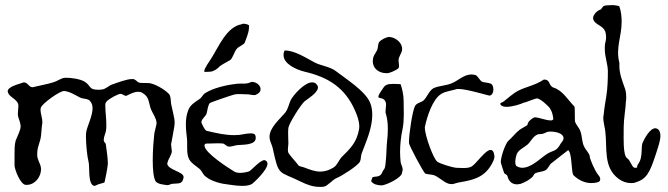

<svg xmlns="http://www.w3.org/2000/svg" viewBox="-20 -719 2620 753"><path d="M349 10H350C354 10 362 5 365 4C373 1 383 0 390 -4C391 -5 403 -67 403 -77C403 -101 398 -128 395 -153C394 -160 387 -160 387 -170V-173C388 -185 394 -196 396 -208C397 -216 397 -223 397 -231C397 -255 393 -282 393 -305V-307C393 -312 394 -316 398 -321C408 -332 443 -351 453 -351H454C461 -350 468 -343 474 -343C476 -343 476 -344 477 -344C492 -351 506 -359 521 -359C528 -359 535 -358 541 -353C564 -339 563 -319 570 -296C577 -276 594 -255 594 -236C594 -233 593 -231 593 -229C591 -217 586 -203 585 -193C583 -176 579 -132 579 -91C579 -54 582 -20 591 -7C601 4 622 5 635 7H637C643 7 649 3 654 2C679 -1 695 6 700 -23V-25C700 -46 636 -53 636 -78C636 -79 636 -80 637 -81C640 -97 654 -111 654 -128C654 -130 653 -132 653 -133C653 -140 651 -147 651 -153C651 -154 651 -156 652 -158C660 -206 665 -222 665 -239C665 -254 660 -269 651 -312C649 -325 651 -345 640 -353C624 -369 588 -390 566 -393C561 -394 530 -392 523 -396C517 -399 511 -408 502 -409H498C477 -409 441 -395 421 -388C407 -384 395 -369 379 -368C374 -367 369 -367 366 -367C327 -367 339 -381 313 -398C295 -410 256 -414 242 -414H235C216 -412 208 -401 185 -395C162 -388 137 -384 113 -378C111 -377 109 -377 108 -377C92 -377 90 -396 73 -396C59 -390 10 -381 10 -360L11 -359C12 -339 51 -330 52 -306V-302C52 -292 50 -283 50 -272C50 -258 58 -245 60 -232C60 -229 61 -226 61 -224C61 -208 48 -185 42 -169C41 -167 41 -166 41 -165C37 -153 37 -131 37 -111V-69C39 -50 60 3 80 6H85C117 6 141 -25 141 -56C141 -59 140 -61 140 -64C138 -77 127 -92 126 -109V-116C126 -146 138 -159 141 -188C143 -204 143 -220 146 -237V-242C146 -257 139 -273 139 -287C139 -291 139 -295 141 -298C146 -313 213 -362 231 -362H232C254 -360 273 -347 293 -337C305 -330 323 -334 333 -323C340 -315 343 -306 343 -294C343 -264 322 -224 318 -201C318 -198 317 -192 317 -184C317 -154 322 -104 327 -86C333 -67 323 3 349 10Z M931 10C946 10 959 8 969 2C973 -1 1029 -51 1029 -77C1029 -83 1026 -88 1020 -90C1019 -91 1018 -91 1017 -91C1000 -91 965 -50 957 -47C949 -44 934 -41 921 -41C913 -41 904 -43 899 -46C876 -60 782 -120 782 -148C782 -155 787 -156 792 -156H794C806 -156 820 -157 834 -157C841 -157 848 -157 855 -156C863 -154 868 -144 879 -144H882C892 -145 902 -149 912 -150C932 -152 983 -149 983 -178C983 -181 983 -185 981 -189C979 -194 972 -196 964 -196C949 -196 928 -191 919 -190C913 -190 906 -189 899 -189C862 -189 828 -197 790 -206C783 -208 773 -231 770 -238V-241C770 -251 787 -264 790 -273C794 -286 794 -303 803 -315C805 -317 888 -346 898 -348C906 -350 914 -350 922 -350C932 -350 942 -349 951 -349H952C959 -349 968 -346 976 -346C978 -346 981 -346 983 -347C997 -353 1002 -361 1002 -369C1002 -384 986 -398 967 -398C954 -392 945 -391 936 -391H919C915 -391 911 -391 906 -390C869 -386 816 -374 785 -354C776 -349 772 -337 763 -331C744 -318 726 -308 718 -286C711 -268 709 -250 709 -231C709 -213 711 -195 713 -178C714 -172 714 -167 714 -161V-140C714 -123 715 -107 722 -94C732 -77 747 -70 762 -57C772 -49 776 -34 786 -27C810 -7 848 2 878 5C891 7 912 10 931 10ZM783 -437C784 -437 798 -437 806 -438C818 -439 832 -449 839 -456C843 -462 868 -475 882 -483C893 -489 899 -519 910 -529C916 -536 938 -545 940 -552C943 -561 956 -591 956 -606C956 -609 958 -619 956 -620C951 -624 941 -626 934 -626C932 -626 930 -625 928 -624C868 -614 837 -534 808 -489C805 -484 781 -451 781 -440C781 -438 782 -437 783 -437Z M1235 14C1240 14 1245 14 1250 13C1264 12 1285 -16 1303 -22C1318 -28 1385 -69 1392 -86C1396 -95 1395 -107 1398 -116C1415 -161 1440 -216 1440 -268C1440 -284 1438 -300 1432 -315C1414 -362 1333 -412 1296 -441C1273 -458 1239 -461 1214 -474C1180 -492 1136 -521 1097 -521V-522C1093 -515 1092 -509 1092 -503C1092 -468 1142 -446 1174 -438C1269 -416 1334 -374 1373 -284C1381 -266 1389 -244 1389 -223C1389 -219 1389 -216 1388 -212C1380 -163 1355 -137 1321 -104C1309 -92 1303 -71 1288 -62C1270 -51 1253 -46 1236 -46C1215 -46 1194 -54 1171 -63C1168 -64 1152 -67 1151 -70C1139 -86 1124 -101 1112 -118C1110 -121 1109 -126 1109 -132C1109 -141 1111 -151 1111 -155C1111 -167 1110 -181 1110 -194C1110 -202 1110 -210 1111 -218C1114 -236 1159 -308 1175 -322C1186 -331 1227 -355 1227 -376C1227 -381 1224 -386 1219 -391C1215 -395 1209 -396 1204 -396C1174 -396 1130 -346 1120 -326C1113 -311 1110 -292 1099 -278C1077 -251 1037 -219 1037 -182C1037 -179 1038 -176 1038 -173C1040 -161 1047 -151 1050 -136C1074 -25 1072 -50 1161 -6C1185 6 1208 14 1235 14Z M1551 -389C1541 -389 1532 -390 1524 -390C1501 -390 1491 -387 1483 -374C1469 -354 1464 -345 1464 -340C1464 -329 1489 -342 1494 -312V-307C1494 -299 1492 -290 1492 -282C1492 -279 1492 -276 1493 -274C1499 -255 1501 -234 1501 -214C1501 -193 1499 -173 1497 -153C1496 -138 1494 -66 1488 -58C1475 -41 1480 -32 1460 -27C1454 -26 1440 -26 1440 -22C1438 -16 1435 -8 1436 -8C1444 4 1461 8 1477 8H1478C1493 7 1557 -21 1557 -43V-44C1564 -59 1552 -72 1551 -86C1550 -98 1549 -110 1549 -123C1549 -154 1553 -186 1559 -214C1566 -250 1563 -287 1563 -324C1563 -345 1558 -369 1551 -389ZM1506 -574C1495 -574 1474 -563 1467 -554C1462 -547 1463 -531 1459 -522C1454 -512 1447 -504 1444 -494C1443 -489 1442 -483 1442 -479C1442 -450 1466 -432 1496 -432H1499C1508 -432 1536 -444 1543 -452C1544 -454 1545 -456 1545 -460C1545 -468 1543 -477 1543 -482C1543 -497 1555 -509 1557 -523V-527C1557 -530 1557 -533 1556 -536C1551 -558 1525 -574 1506 -574Z M1749 3H1756C1765 1 1774 -3 1783 -4C1836 -13 1877 -23 1906 -71C1911 -80 1919 -93 1919 -105V-108C1917 -125 1911 -131 1904 -131C1883 -131 1847 -75 1828 -65C1820 -61 1808 -60 1796 -60C1786 -60 1776 -61 1768 -61C1755 -62 1705 -77 1695 -85C1679 -97 1646 -189 1646 -219C1646 -220 1647 -222 1647 -224C1655 -261 1676 -330 1711 -351C1727 -361 1754 -364 1773 -370H1780C1811 -370 1898 -343 1901 -344C1911 -347 1915 -357 1915 -368C1915 -380 1910 -392 1900 -392C1898 -395 1876 -395 1870 -399C1861 -404 1853 -423 1844 -425C1838 -426 1834 -427 1829 -427C1798 -427 1776 -401 1748 -391C1727 -383 1704 -383 1682 -374C1665 -366 1657 -343 1644 -328C1634 -316 1617 -318 1608 -304C1598 -287 1584 -195 1584 -163V-158C1584 -149 1637 -50 1647 -39C1652 -35 1674 -35 1682 -32C1705 -23 1727 3 1749 3Z M2007 4C2012 4 2017 3 2022 2C2038 -4 2056 -13 2068 -25C2071 -28 2075 -37 2078 -39C2090 -45 2107 -45 2119 -51C2129 -56 2136 -76 2144 -80C2146 -81 2207 -130 2208 -130C2224 -122 2220 -41 2229 -32C2247 -14 2272 -1 2299 -1C2308 -1 2317 -2 2326 -5C2336 -8 2337 -21 2327 -32C2313 -48 2293 -97 2293 -104V-107C2289 -121 2278 -130 2272 -142C2261 -162 2264 -184 2256 -205C2251 -219 2239 -229 2235 -243C2234 -249 2235 -300 2233 -301C2208 -326 2187 -364 2152 -375C2129 -383 2141 -407 2113 -407C2078 -384 2044 -379 2014 -364C1995 -355 1972 -334 1954 -320C1951 -318 1942 -316 1942 -312V-311C1945 -303 1955 -300 1967 -300C1990 -300 2023 -311 2031 -315C2032 -316 2032 -316 2033 -316C2040 -316 2082 -335 2088 -333C2105 -327 2119 -313 2134 -298C2137 -295 2145 -280 2146 -274C2147 -272 2150 -256 2150 -254C2150 -233 2087 -264 2074 -258C2066 -254 2049 -242 2049 -230C2049 -227 2024 -215 2018 -210C2004 -200 1989 -180 1974 -167C1963 -158 1944 -105 1944 -83C1944 -80 1956 -43 1957 -41C1961 -34 1968 -37 1971 -26C1975 -8 1989 4 2007 4ZM2028 -61C2021 -61 2014 -63 2007 -67C2002 -69 2001 -77 2001 -83V-89C2006 -131 2017 -127 2050 -153C2061 -163 2075 -193 2096 -193C2119 -193 2118 -203 2138 -203C2161 -203 2187 -196 2190 -180V-176C2190 -168 2183 -162 2179 -156C2160 -120 2149 -133 2119 -111C2097 -96 2063 -61 2028 -61Z M2334 -681C2323 -678 2306 -662 2306 -648C2306 -646 2306 -644 2307 -642C2315 -621 2343 -620 2353 -597C2356 -589 2357 -581 2357 -573C2357 -555 2352 -553 2352 -536V-525C2352 -496 2364 -467 2364 -439C2364 -407 2363 -375 2358 -342C2356 -330 2350 -297 2347 -265C2346 -262 2346 -260 2346 -257C2346 -239 2352 -221 2354 -203C2362 -138 2345 -62 2407 -17C2421 -7 2437 -1 2454 -1C2460 -1 2466 -1 2471 -3C2516 -17 2528 -40 2553 -117C2557 -132 2570 -163 2570 -186C2570 -196 2568 -204 2563 -210C2559 -214 2554 -216 2550 -216C2528 -216 2506 -172 2502 -163C2491 -144 2504 -105 2483 -76C2473 -62 2486 -61 2470 -61C2458 -61 2454 -89 2439 -99C2423 -110 2426 -181 2426 -202V-219C2426 -251 2434 -298 2434 -310C2434 -324 2436 -321 2436 -337C2436 -348 2435 -359 2432 -369C2421 -401 2409 -428 2409 -462C2409 -466 2410 -469 2409 -473C2394 -533 2418 -574 2418 -634C2418 -654 2416 -674 2409 -694C2408 -696 2395 -698 2386 -699C2369 -699 2354 -698 2349 -696C2343 -694 2340 -683 2334 -681Z"/></svg>

Font: Ancial
Style: Regular
Weight: 400
Designer: Daytona Mess (Anne-Dauphine Borione)
Foundry: Daytona Mess (Anne-Dauphine Borione)
Version: Version 1.000;Glyphs 3.2 (3192)